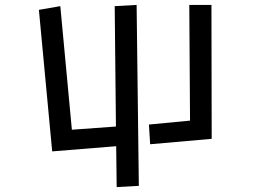

<svg xmlns="http://www.w3.org/2000/svg" viewBox="-20 -735 1040 780"><path d="M585 -229 752 -245 749 -715H839L840 -171L590 -149ZM452 -141 192 -120 138 -695 225 -710 272 -208 451 -221 446 -710 535 -715 544 20 454 25Z"/></svg>

Font: Stick
Style: Regular
Weight: 400
Designer: Fontworks Inc.
Foundry: Fontworks Inc.
Version: Version 1.100